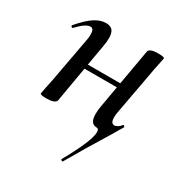

<svg xmlns="http://www.w3.org/2000/svg" viewBox="-145 -501 768 813"><g transform="rotate(30 238.5 -95.0)"><path d="M274 205Q271 205 268 202.5Q265 200 266 198Q339 68 339 25Q339 8 327 8Q295 8 295 -40Q295 -59 299 -80L351 -376Q354 -394 398 -394Q428 -394 428 -387L424 -367Q423 -360 419 -343Q415 -326 413 -312L372 -89Q370 -80 370 -66Q370 -37 388 -37Q395 -37 404.5 -43Q414 -49 419 -57L421 -58Q424 -58 426 -55.5Q428 -53 427 -49Q426 -47 415.5 -30Q405 -13 396 3Q326 116 275 205ZM51 1 55 -21Q65 -68 66 -74L107 -297Q109 -306 109 -321Q109 -349 92 -349Q69 -349 30 -307Q29 -306 27 -306Q24 -306 21.5 -309.5Q19 -313 22 -316Q57 -357 85.5 -376Q114 -395 142 -395Q164 -395 174 -383Q184 -371 184 -346Q184 -326 180 -306L129 -10Q124 8 81 8Q51 8 51 1ZM125 -204H364L361 -182H122Z"/></g></svg>

Font: Cormorant Garamond SemiBold
Style: Italic
Weight: 600
Italic angle: -10°
Designer: Christian Thalmann (Catharsis Fonts)
Foundry: Catharsis Fonts
Version: Version 4.000